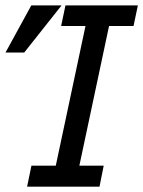

<svg xmlns="http://www.w3.org/2000/svg" viewBox="-20 -696 534 716"><path d="M351.1 0H81.1L97.2 -78.1H188L298.8 -599.1H208L224.1 -675.8H494.1L478 -599.1H386.7L275.9 -78.1H366.7ZM209.5 -675.8 70.3 -500H0.5L96.7 -675.8Z"/></svg>

Font: Lorenzo Sans
Style: Italic
Weight: 400
Italic angle: -12°
Foundry: Intel Corporation
Version: Version 1.00; ttfautohint (v1.5)